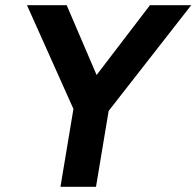

<svg xmlns="http://www.w3.org/2000/svg" viewBox="-20 -720 757 740"><path d="M396 -289 269 -322 558 -700H717ZM213 0 269 -336H406L350 0ZM268 -289 84 -700H237L399 -322Z"/></svg>

Font: Figtree
Style: Bold Italic
Weight: 700
Italic angle: -9.5°
Foundry: Erik Kennedy
Version: Version 2.001;gftools[0.9.30]